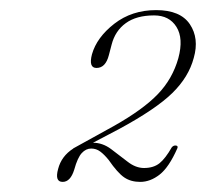

<svg xmlns="http://www.w3.org/2000/svg" viewBox="-20 -726 408 380"><path d="M95 -391.5Q101.5 -417 125 -432H124.5L206 -477Q263.5 -509.5 292.5 -539.8Q321.5 -570 333 -611Q343.5 -650 329.2 -672.8Q315 -695.5 285 -695.5Q250 -695.5 229 -680.2Q208 -665 201 -638L195.5 -617Q189 -591.5 171 -591.5Q155 -591.5 162 -618.5Q171.5 -652 206.2 -679Q241 -706 289 -706Q337 -706 355.8 -678Q374.5 -650 363.5 -611.5Q353.5 -573.5 321 -541.8Q288.5 -510 215.5 -470.5L164 -443.5Q183 -443.5 199.8 -431Q216.5 -418.5 232.5 -406Q248.5 -393.5 265 -393.5Q284 -393.5 295.8 -403Q307.5 -412.5 320 -434.5Q323.5 -438.5 328 -438Q333 -437.5 331 -432.5Q314.5 -395 296 -380.5Q277.5 -366 257.5 -366Q239 -366 226 -374.8Q213 -383.5 195 -409.5Q186.5 -420 178.5 -426Q170.5 -432 160.5 -432Q150 -432 141.8 -423Q133.5 -414 127 -390.5Q119.5 -366 104 -366Q88 -366 95 -391.5Z"/></svg>

Font: Fraunces 72pt Thin
Style: Italic
Weight: 100
Italic angle: -16°
Version: Version 1.000;[b76b70a41]